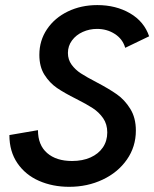

<svg xmlns="http://www.w3.org/2000/svg" viewBox="-20 -720 601 748"><path d="M16.6 -193.8 127.9 -212.9Q127.9 -154.8 163.6 -123.8Q199.2 -92.8 260.7 -92.8Q301.8 -92.8 332.8 -106.7Q363.8 -120.6 380.9 -145.8Q397.9 -170.9 397.9 -204.1Q397.9 -236.3 381.8 -259.5Q365.7 -282.7 341.8 -298.3Q317.9 -314 277.3 -334.5Q230.5 -357.9 201.9 -377.4Q173.3 -397 153.3 -428.5Q133.3 -460 133.3 -506.3Q133.3 -562 163.1 -606.2Q192.9 -650.4 244.4 -675.3Q295.9 -700.2 358.9 -700.2Q431.6 -700.2 486.6 -668.2Q541.5 -636.2 561 -578.6L467.8 -533.7Q458 -567.9 427.5 -587.6Q397 -607.4 357.9 -607.4Q328.6 -607.4 302.5 -595.7Q276.4 -584 260.5 -562.5Q244.6 -541 244.6 -513.7Q244.6 -487.8 259 -468Q273.4 -448.2 295.2 -434.1Q316.9 -419.9 355.5 -399.9Q404.8 -374 435.3 -352.5Q465.8 -331.1 487.5 -296.1Q509.3 -261.2 509.3 -211.4Q509.3 -148.4 474.4 -98.4Q439.5 -48.3 380.1 -20.3Q320.8 7.8 249.5 7.8Q185.1 7.8 132.1 -15.4Q79.1 -38.6 47.9 -84.2Q16.6 -129.9 16.6 -193.8Z"/></svg>

Font: Acari Sans SemiBold
Style: Italic
Weight: 600
Italic angle: -13°
Designer: Alfredo Marco Pradil and Stefan Peev
Foundry: Hanken Design Co.
Version: Version 1.045;January 11, 2019;FontCreator 11.5.0.2425 64-bi